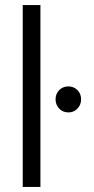

<svg xmlns="http://www.w3.org/2000/svg" viewBox="-20 -740 371 760"><path d="M70 0V-720H140V0ZM251 -295Q229 -295 214.5 -310Q200 -325 200 -347Q200 -369 214.5 -383.5Q229 -398 251 -398Q272 -398 286.5 -383.5Q301 -369 301 -347Q301 -325 286.5 -310Q272 -295 251 -295Z"/></svg>

Font: DM Sans 24pt Light
Style: Regular
Weight: 300
Designer: Colophon Foundry, Jonny Pinhorn
Foundry: Colophon Foundry
Version: Version 4.004;gftools[0.9.30]